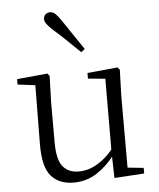

<svg xmlns="http://www.w3.org/2000/svg" viewBox="-56 -858 761 921"><g transform="rotate(-5 324.0 -398.0)"><path d="M262 14Q192 14 153.5 -30Q115 -74 116 -185L119 -481L139 -465L34 -478V-504L181 -518L191 -506L187 -379V-187Q187 -104 213.5 -70.5Q240 -37 291 -37Q338 -37 382.5 -64Q427 -91 464 -139L485 -103H463Q424 -51 374 -18.5Q324 14 262 14ZM458 9 455 -115V-116L456 -469L373 -477V-504L519 -518L529 -506L525 -379V-35L602 -27V0ZM370 -620 352 -606Q320 -637 289 -667Q258 -697 228 -723Q207 -742 197.5 -755Q188 -768 188 -779Q188 -794 197.5 -802Q207 -810 219 -810Q232 -810 243 -800.5Q254 -791 270 -768Q294 -732 319.5 -694.5Q345 -657 370 -620Z"/></g></svg>

Font: Noto Serif TC ExtraLight Light
Style: Regular
Weight: 300
Version: Version 2.003-H1;hotconv 1.1.1;makeotfexe 2.6.0